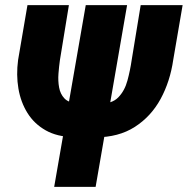

<svg xmlns="http://www.w3.org/2000/svg" viewBox="-20 -731 734 751"><path d="M530.3 -710.9H694.3L657.7 -497.6Q645.5 -412.6 608.2 -344Q570.8 -275.4 507.3 -234.6Q443.8 -193.8 353 -193.8L267.6 -194.8Q203.6 -195.8 158.7 -221.2Q113.8 -246.6 87.4 -289.1Q61 -331.5 52 -384.8Q43 -438 50.8 -496.6L87.4 -710.9H249.5L214.4 -496.1Q210.9 -471.7 208.7 -443.1Q206.5 -414.6 211.2 -388.9Q215.8 -363.3 231.9 -346.2Q248 -329.1 282.2 -326.7L367.2 -325.2Q417.5 -324.2 442.6 -350.1Q467.8 -376 478.5 -416Q489.3 -456.1 495.1 -496.6ZM477.1 -710.9 354 0H191.9L315.4 -710.9Z"/></svg>

Font: Roboto Condensed Black
Style: Italic
Weight: 900
Italic angle: -12°
Designer: Christian Robertson
Foundry: Google
Version: Version 3.008; 2023